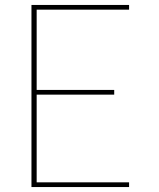

<svg xmlns="http://www.w3.org/2000/svg" viewBox="-20 -755 640 775"><path d="M107 0V-735H501V-716H128V-392H441V-373H128V-19H501V0Z"/></svg>

Font: Iosevka Aile Thin
Style: Regular
Weight: 100
Designer: Belleve Invis
Foundry: Belleve Invis
Version: Version 31.1.0; ttfautohint (v1.8.4)